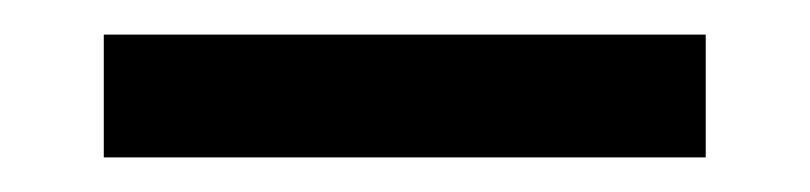

<svg xmlns="http://www.w3.org/2000/svg" viewBox="-20 -709 468 111"><path d="M40 -618V-689H388V-618Z"/></svg>

Font: Hubot Sans
Style: Regular
Weight: 400
Designer: Deni Anggara
Foundry: GitHub, Inc., Subsidiary of Microsoft Corporation
Version: Version 2.000